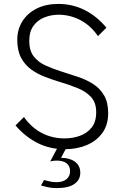

<svg xmlns="http://www.w3.org/2000/svg" viewBox="-20 -740 640 978"><path d="M102 -144Q140 -90 193 -62.5Q246 -35 309 -35Q350 -35 386.5 -48Q423 -61 446.5 -90Q470 -119 470 -168Q470 -217 444.5 -245Q419 -273 378 -290Q337 -307 290 -321Q250 -333 210.5 -348Q171 -363 139 -386Q107 -409 87.5 -445.5Q68 -482 68 -537Q68 -590 94 -631.5Q120 -673 167 -696.5Q214 -720 277 -720Q349 -720 411 -689Q473 -658 522 -599L479 -556Q442 -610 389.5 -637.5Q337 -665 278 -665Q241 -665 206.5 -651.5Q172 -638 150.5 -608.5Q129 -579 129 -531Q129 -482 152 -452.5Q175 -423 213 -406Q251 -389 295 -375Q337 -362 378.5 -348Q420 -334 454.5 -312Q489 -290 510 -254.5Q531 -219 531 -163Q531 -104 501.5 -63Q472 -22 422 -1Q372 20 310 20Q234 20 171.5 -11.5Q109 -43 59 -101ZM204 177Q218 181 234.5 184.5Q251 188 267 188Q301 188 319 172.5Q337 157 337 132Q337 106 319.5 92Q302 78 268 78Q261 78 253 79Q245 80 236 82L286 -12H331L291 64Q335 64 362 84Q389 104 389 140Q389 176 359 197Q329 218 270 218Q242 218 223 213.5Q204 209 189 205Z"/></svg>

Font: Moderustic Light
Style: Regular
Weight: 300
Designer: Tural Alisoy
Foundry: TAFT Foundry
Version: Version 2.120